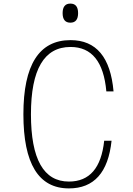

<svg xmlns="http://www.w3.org/2000/svg" viewBox="-20 -1035 740 1067"><path d="M363 12Q110 12 110 -400Q110 -812 372 -812Q586 -812 611 -527H571Q549 -774 372 -774Q152 -774 152 -400Q152 -26 363 -26Q535 -26 559 -253H600Q572 12 363 12ZM371 -909Q328 -909 328 -962Q328 -1015 371 -1015Q414 -1015 414 -962Q414 -909 371 -909Z"/></svg>

Font: Martian Mono Thin
Style: Regular
Weight: 100
Monospace: yes
Designer: Roman Shamin
Foundry: Evil Martians
Version: Version 1.000; ttfautohint (v1.8.4.7-5d5b)